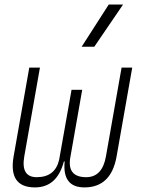

<svg xmlns="http://www.w3.org/2000/svg" viewBox="-20 -815 626 845"><path d="M351.6 9.8Q253.4 9.8 264.6 -104.5H261.2Q231 9.8 133.8 9.8Q16.1 9.8 40 -127L108.9 -517.6H155.8L86.9 -127Q70.8 -35.2 141.6 -35.2Q222.2 -35.2 240.2 -111.3L294.9 -419.9H341.8L288.6 -117.2Q276.9 -35.2 359.4 -35.2Q430.2 -35.2 446.3 -127L515.1 -517.6H562L493.2 -127Q469.2 9.8 351.6 9.8ZM339.4 -609.4 458.5 -794.9H521.5L395 -609.4Z"/></svg>

Font: Cascadia Code ExtraLight
Style: Italic
Weight: 200
Italic angle: -10°
Monospace: yes
Designer: Aaron Bell
Foundry: Saja Typeworks
Version: Version 2404.023; ttfautohint (v1.8.4)